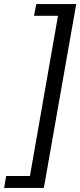

<svg xmlns="http://www.w3.org/2000/svg" viewBox="-79 -755 392 937"><path d="M293 -735 135 162H-59L-49 104H67L204 -678H87L98 -735Z"/></svg>

Font: Archivo ExtraCondensed
Style: Italic
Weight: 400
Width: 2
Italic angle: -10°
Designer: Hector Gatti
Foundry: Omnibus-Type
Version: Version 2.001